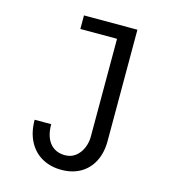

<svg xmlns="http://www.w3.org/2000/svg" viewBox="-111 -639 823 930"><g transform="rotate(15 300.0 -174.5)"><path d="M281 128Q311.5 128 333.8 110.5Q356 93 367.5 65.5Q379 38 379 10V-482H195V-550H463V8Q463 67 440.5 110.8Q418 154.5 377.2 177.8Q336.5 201 282 201Q227 201 184.8 177.2Q142.5 153.5 118.8 108Q95 62.5 95 0H178Q178 61 205.2 94.5Q232.5 128 281 128Z"/></g></svg>

Font: JuliaMono
Style: Regular
Weight: 400
Monospace: yes
Designer: cormullion
Foundry: corm
Version: Version 0.055; ttfautohint (v1.8.4)